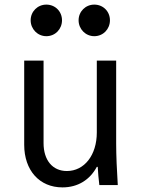

<svg xmlns="http://www.w3.org/2000/svg" viewBox="-20 -803 620 833"><path d="M484 -180V-540H400V-228C400 -130 346 -61 270 -61C208 -61 169 -108 169 -182V-540H85V-175C85 -64 151 10 251 10C318 10 370 -23 400 -79H404C405 -53 408 -27 411 0H491C487 -63 484 -129 484 -180ZM113 -715C113 -677 143 -646 181 -646C220 -646 249 -677 249 -715C249 -753 220 -783 181 -783C143 -783 113 -753 113 -715ZM321 -715C321 -677 351 -646 389 -646C428 -646 457 -677 457 -715C457 -753 428 -783 389 -783C351 -783 321 -753 321 -715Z"/></svg>

Font: CommitMono-dimboump
Style: Regular
Weight: 400
Monospace: yes
Designer: Eigil Nikolajsen
Foundry: Eigil Nikolajsen
Version: Version 1.143